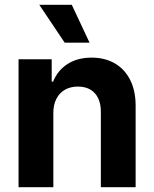

<svg xmlns="http://www.w3.org/2000/svg" viewBox="-20 -776 638 796"><path d="M201.1 0H56.9V-530.3H194.3V-437.3H200Q218.9 -484.2 260 -510.6Q301.1 -537.1 359.7 -537.1Q415 -537.1 456.1 -513.2Q497.3 -489.3 519.8 -444.4Q542.3 -399.5 542.3 -338V0H398.1V-312.8Q398.1 -345.5 387 -368.8Q375.8 -392 354.5 -404.6Q333.2 -417.1 302.8 -417.1Q272.6 -417.1 249.5 -404.1Q226.5 -391.1 213.8 -366.4Q201.1 -341.7 201.1 -307.3ZM142.9 -756.1H277.6L351.2 -599.2H248.1Z"/></svg>

Font: WEMIX Pretendard Variable
Style: Regular
Weight: 400
Designer: Base glyphs from Inter by Rasmus Andersson; Hangeul glyphs from Noto Sans CJK(Source Han Sans) by Jang Soo-young and Kan
Foundry: Kil Hyung-jin
Version: Version 1.000;Glyphs 3.2 (3208)